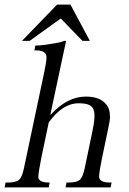

<svg xmlns="http://www.w3.org/2000/svg" viewBox="-40 -811 560 831"><path d="M88 -634H55L207 -791H265L349 -634H317L223 -731ZM178 -315H180Q251 -393 332 -393Q391 -393 418 -361Q436 -342 436 -306Q436 -304 436 -302Q435 -283 424 -234L402 -129Q389 -67 389 -47Q389 -42 390 -40Q396 -21 436 -21H443L439 0H244L248 -21H257Q291 -21 304.5 -32Q318 -43 326 -80L360 -243Q367 -277 368 -291.5Q369 -306 369 -310Q369 -328 363 -340.5Q357 -353 341.5 -358.5Q326 -364 300 -364Q231 -364 171 -281L139 -129Q126 -64 126 -45Q126 -42 126 -40Q133 -21 172 -21H175L171 0H-20L-16 -21H-5Q28 -21 41.5 -32Q55 -43 63 -80L153 -506Q161 -545 161 -561Q161 -565 161 -567Q158 -593 116 -593H109L113 -614H118Q134 -614 155.5 -617Q177 -620 204 -625Q213 -626 220.5 -628Q228 -630 237 -634H246Z"/></svg>

Font: New Athena Unicode
Style: Italic
Weight: 400
Designer: J. Rusten 1997; rev. by R. Hancock 2001, 2002, rev. by D. Mastronarde 2002-2019
Foundry: Society for Classical Studies (formerly American Philological Association)
Version: Version 5.008